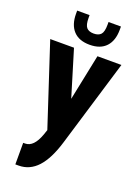

<svg xmlns="http://www.w3.org/2000/svg" viewBox="-164 -952 742 1022"><g transform="rotate(20 207.0 -441.0)"><path d="M5.9 -690.4H140.6L219.7 -429.7L273.4 -690.4H409.2L260.7 -198.2Q230.5 -97.7 185.5 -48.8Q140.6 0 78.1 0H59.6V-122.1H70.3Q119.1 -122.1 147.5 -201.2L157.2 -229.5ZM212.9 -733.4Q152.3 -733.4 120.6 -767.6Q88.9 -801.8 88.9 -864.3V-881.8H159.2V-866.2Q159.2 -826.2 172.4 -811.5Q185.5 -796.9 212.9 -796.9Q240.2 -796.9 253.4 -811.5Q266.6 -826.2 266.6 -866.2V-881.8H336.9V-864.3Q336.9 -801.8 305.2 -767.6Q273.4 -733.4 212.9 -733.4Z"/></g></svg>

Font: Dinish Condensed
Style: Bold
Weight: 700
Width: 3
Designer: Bert Driehuis
Foundry: Playbeing
Version: Version 3.006; git-39231f3c-release